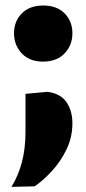

<svg xmlns="http://www.w3.org/2000/svg" viewBox="-20 -536 320 712"><path d="M139.5 -307.5Q89.5 -307.5 60.8 -338Q32 -368.5 32 -412.5Q32 -457 60.8 -486.2Q89.5 -515.5 140.5 -515.5Q191 -515.5 219.8 -486.2Q248.5 -457 248.5 -412.5Q248.5 -368.5 219.5 -338Q190.5 -307.5 139.5 -307.5ZM22.5 157Q74.5 72.5 74.5 -45V-188L156 -195.5Q205 -189 226.8 -156.8Q248.5 -124.5 248.5 -79Q248.5 -27.5 226.8 17.8Q205 63 172.5 98.2Q140 133.5 108.5 155Z"/></svg>

Font: Heraclito ExtraBold
Style: Regular
Weight: 800
Designer: Kostas Bartsokas (font) & Cristiano Sobral (main changes)
Foundry: Kostas Bartsokas (font) & Cristiano Sobral (main changes)
Version: Version 1.00;July 8, 2020;FontCreator 13.0.0.2655 64-bit